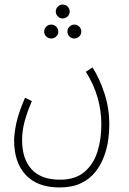

<svg xmlns="http://www.w3.org/2000/svg" viewBox="-20 -593 567 843"><path d="M42 24Q42 -6 51.5 -51.5Q61 -97 90 -164L120 -149Q99 -101 88 -59.5Q77 -18 77 22Q77 105 119 150.5Q161 196 243 196Q310 196 350 162.5Q390 129 407.5 74Q425 19 425 -47Q425 -107 408.5 -164.5Q392 -222 357 -278L386 -297Q416 -251 438 -185Q460 -119 460 -44Q460 -14 455 22Q450 58 436.5 94.5Q423 131 398.5 162Q374 193 335.5 211.5Q297 230 241 230Q145 230 93.5 175.5Q42 121 42 24ZM255 -512Q243 -512 234 -521Q225 -530 225 -543Q225 -555 234 -564Q243 -573 255 -573Q268 -573 277 -564Q286 -555 286 -543Q286 -530 277 -521Q268 -512 255 -512ZM205 -424Q192 -424 183 -433Q174 -442 174 -454Q174 -467 183 -476Q192 -485 205 -485Q218 -485 227 -476Q236 -467 236 -454Q236 -442 227 -433Q218 -424 205 -424ZM306 -424Q294 -424 285 -433Q276 -442 276 -454Q276 -467 285 -476Q294 -485 306 -485Q319 -485 328 -476Q337 -467 337 -454Q337 -442 328 -433Q319 -424 306 -424Z"/></svg>

Font: Noto Sans Arabic UI XCn XLt
Style: Regular
Weight: 200
Width: 2
Designer: Monotype Design Team, Nadine Chahine and Nizar Qandah
Foundry: Monotype Imaging Inc.
Version: Version 2.010; ttfautohint (v1.8.4.7-5d5b)